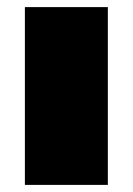

<svg xmlns="http://www.w3.org/2000/svg" viewBox="-20 -520 373 540"><path d="M50 0V-500H283.3V0Z"/></svg>

Font: BoonTook
Style: Regular
Weight: 400
Designer: Sungsit Sawaiwan
Foundry: FontUni
Version: Version 3.0